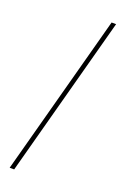

<svg xmlns="http://www.w3.org/2000/svg" viewBox="-165 -814 640 976"><g transform="rotate(20 155.0 -326.5)"><path d="M284.2 -761.7 49.8 109.4H25.4L259.8 -761.7Z"/></g></svg>

Font: Inter 18pt Thin
Style: Regular
Weight: 250
Designer: Rasmus Andersson
Foundry: rsms
Version: Version 4.001;git-66647c0bb